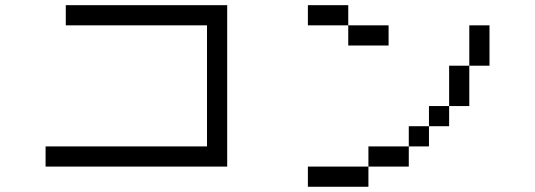

<svg xmlns="http://www.w3.org/2000/svg" viewBox="-20 -712 2040 732"><path d="M769.2 -615.4H230.8V-692.3H846.2V-76.9H153.8V-153.8H769.2Z M1769.2 -461.5V-615.4H1846.2V-461.5ZM1692.3 -307.7V-461.5H1769.2V-307.7ZM1615.4 -230.8V-307.7H1692.3V-230.8ZM1538.5 -153.8V-230.8H1615.4V-153.8ZM1384.6 -76.9V-153.8H1538.5V-76.9ZM1153.8 -76.9H1384.6V0H1153.8ZM1307.7 -615.4H1461.5V-538.5H1307.7ZM1153.8 -692.3H1307.7V-615.4H1153.8Z"/></svg>

Font: Mintsoda - Lime Green 13x16
Style: Regular
Weight: 400
Designer: Mintsoda-15
Version: Version 1.0